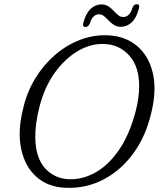

<svg xmlns="http://www.w3.org/2000/svg" viewBox="-20 -880 763 914"><path d="M491 -712Q575 -709 631.2 -662.2Q687.5 -615.5 707 -534.2Q726.5 -453 701 -346.5Q675.5 -233.5 615.8 -151.2Q556 -69 472.5 -25.5Q389 18 292 14Q209.5 11 154.2 -37.5Q99 -86 80.8 -171Q62.5 -256 91.5 -369Q109.5 -444.5 148.8 -508.2Q188 -572 242 -618.5Q296 -665 359.8 -689.8Q423.5 -714.5 491 -712ZM307 -27Q371 -24 432.8 -58Q494.5 -92 544.2 -163Q594 -234 623.5 -341.5Q633.5 -378 638 -410.5Q642.5 -443 642.5 -471.5Q642 -563.5 595.8 -615.2Q549.5 -667 478.5 -670.5Q415 -674 352.8 -638.2Q290.5 -602.5 241.5 -534.8Q192.5 -467 168.5 -374Q157.5 -331.5 152.5 -294.5Q147.5 -257.5 148 -226Q149 -130.5 193.5 -80.2Q238 -30 307 -27ZM555.5 -752.5Q536 -752.5 522.2 -761.5Q508.5 -770.5 497.2 -782.2Q486 -794 475.2 -803Q464.5 -812 451.5 -812Q421 -812 407 -767.5Q400 -751.5 386.5 -751.5Q371.5 -751.5 377 -772.5Q388.5 -816 411.2 -837.5Q434 -859 462.5 -859Q482 -859 495.8 -850Q509.5 -841 520.5 -829Q531.5 -817 542.5 -808Q553.5 -799 566.5 -799Q597.5 -799 611 -843.5Q617 -860 631.5 -860Q647 -860 641 -838.5Q629.5 -794.5 606.8 -773.5Q584 -752.5 555.5 -752.5Z"/></svg>

Font: Fraunces 72pt S100 Light
Style: Italic
Weight: 300
Italic angle: -16°
Version: Version 1.000; ttfautohint (v1.8.3)